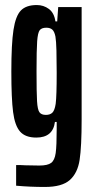

<svg xmlns="http://www.w3.org/2000/svg" viewBox="-20 -538 377 762"><path d="M44 199V117Q66 117 80 118L136 119Q169 119 183 108.5Q197 98 201 69.5Q205 41 205 -26V-54H198Q190 8 124 8Q81 8 60 -15.5Q39 -39 32 -93Q25 -147 25 -254Q25 -364 33.5 -419.5Q42 -475 63 -496.5Q84 -518 126 -518Q153 -518 174 -502.5Q195 -487 200 -453H207L211 -510H304V-64Q304 44 296 96.5Q288 149 257 176.5Q226 204 158 204Q99 204 44 199ZM201 -126Q205 -157 205 -249Q205 -299 204 -337Q203 -375 200 -393Q196 -413 187.5 -420.5Q179 -428 164 -428Q145 -428 137.5 -418Q130 -408 127.5 -374.5Q125 -341 125 -255Q125 -170 127 -136.5Q129 -103 136.5 -92.5Q144 -82 162 -82Q179 -82 188 -91Q197 -100 201 -126Z"/></svg>

Font: Saira Ultra Condensed
Style: Bold
Weight: 700
Width: 1
Designer: Hector Gatti with collaboration of the Omnibus-Type team
Foundry: Omnibus-Type
Version: Version 1.001; ttfautohint (v1.8)